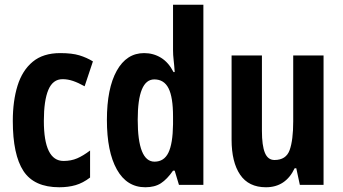

<svg xmlns="http://www.w3.org/2000/svg" viewBox="-20 -873 1446 810"><path d="M230 -83Q124 -83 79 -151.5Q34 -220 34 -363Q34 -447 54 -511.5Q74 -576 118 -612.5Q162 -649 234 -649Q284 -649 315 -639.5Q346 -630 372 -614L337 -509Q310 -524 288 -531.5Q266 -539 244 -539Q203 -539 184 -494Q165 -449 165 -363Q165 -194 248 -194Q280 -194 305.5 -205Q331 -216 360 -238V-124Q330 -101 299 -92Q268 -83 230 -83Z M593 -83Q515 -83 473 -158Q431 -233 431 -367Q431 -500 472.5 -574.5Q514 -649 588 -649Q627 -649 659 -629.5Q691 -610 712 -569H717Q715 -599 712.5 -620Q710 -641 710 -662V-853H838V-93H735L717 -153H710Q685 -117 659 -100Q633 -83 593 -83ZM632 -191Q672 -191 690.5 -229Q709 -267 710 -349V-381Q710 -463 691 -500.5Q672 -538 631 -538Q561 -538 561 -368Q561 -191 632 -191Z M1345 -639V-93H1245L1230 -163H1223Q1185 -83 1102 -83Q1029 -83 993 -136Q957 -189 957 -284V-639H1085V-321Q1085 -259 1097.5 -228.5Q1110 -198 1138 -198Q1187 -198 1202 -240Q1217 -282 1217 -361V-639Z"/></svg>

Font: Noto Sans Kannada UI ExtraCondensed
Style: Bold
Weight: 700
Width: 2
Designer: Jelle Bosma - Monotype Design Team
Foundry: Monotype Imaging Inc.
Version: Version 2.005; ttfautohint (v1.8.4.7-5d5b)